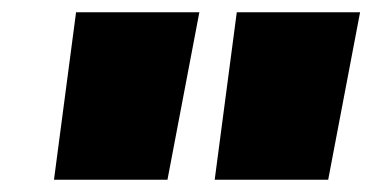

<svg xmlns="http://www.w3.org/2000/svg" viewBox="-20 -720 607 313"><path d="M68 -427 104 -700H305L253 -427ZM330 -427 366 -700H567L515 -427Z"/></svg>

Font: Georama ExtraExtended ExtraBold
Style: Italic
Weight: 800
Width: 8
Italic angle: -9°
Designer: Jean-Baptiste Levee
Foundry: Production Type
Version: Version 1.000